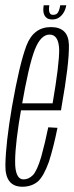

<svg xmlns="http://www.w3.org/2000/svg" viewBox="-20 -707 282 730"><path d="M65 3 70 -25Q36.5 -25 37.5 -95.5Q38 -165 62 -301Q89.5 -460.5 112.5 -518.5Q135 -575.5 168.5 -575.5Q203 -575.5 205 -518.5Q205.5 -462.5 180 -314H58L53.5 -287.5H212Q213.5 -295 214 -301Q243.5 -467 242 -536Q240.5 -604 173.5 -604Q107.5 -604 80.5 -533.5Q54 -463.5 25.5 -301Q2 -163.5 0.5 -80Q-1 3 65 3ZM70 -25 65 3Q100 3 124 -17Q146.5 -37.5 166 -92Q183.5 -146.5 198.5 -221L163.5 -223Q151 -162 136.5 -110Q121 -58.5 105.5 -41.5Q89 -25 70 -25ZM178.5 -633Q194 -633 204.8 -640.5Q215.5 -648 222.5 -660Q229.5 -672 232 -687H209Q207 -674.5 203.8 -666.2Q200.5 -658 195.2 -654.2Q190 -650.5 181.5 -650.5Q175 -650.5 171.2 -654.5Q167.5 -658.5 166.5 -666.2Q165.5 -674 167.5 -687H146Q143.5 -672 145.5 -660Q147.5 -648 155.5 -640.5Q163.5 -633 178.5 -633Z"/></svg>

Font: Anybody ExtraCondensed ExtraLight
Style: Italic
Weight: 250
Width: 2
Italic angle: -10°
Version: Version 1.113;gftools[0.9.25]